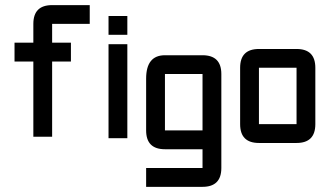

<svg xmlns="http://www.w3.org/2000/svg" viewBox="-20 -618 1285 748"><path d="M329.6 -598.1V-524.9H183.1V-451.7H256.3V-378.4H183.1V-85.4H109.9V-378.4H36.6V-451.7H109.9V-524.9Q109.9 -598.1 183.1 -598.1Z M402.8 -445.8H476.1V-79.6H402.8ZM402.8 -482.4V-555.7H476.1V-482.4Z M769 109.9H549.3V36.6H769V-36.6H622.6Q549.3 -36.6 549.3 -109.9V-311.5Q549.3 -402.8 622.6 -402.8H769Q842.3 -402.8 842.3 -329.6V36.6Q842.3 109.9 769 109.9ZM622.6 -109.9H769V-329.6H622.6Z M1135.3 -61H988.8Q915.5 -61 915.5 -134.3V-354Q915.5 -427.2 988.8 -427.2H1135.3Q1208.5 -427.2 1208.5 -354V-134.3Q1208.5 -61 1135.3 -61ZM1135.3 -134.3V-354H988.8V-134.3Z"/></svg>

Font: BabelStone Khitan Seal Glyphs
Style: Regular
Weight: 400
Designer: Andrew West
Foundry: BabelStone
Version: Version 1.004